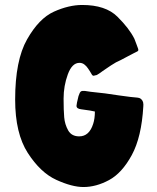

<svg xmlns="http://www.w3.org/2000/svg" viewBox="-20 -739 632 773"><path d="M41 -338Q41 -496 89 -580.5Q137 -665 197 -692Q257 -719 311 -719Q405 -719 452.5 -672Q500 -625 521 -583Q525 -573 529 -562Q533 -551 536 -543Q537 -541 537 -538Q537 -535 534.5 -533Q532 -531 528 -529.5Q524 -528 519 -525L496 -513Q461 -494 447 -488Q425 -475 411 -465L392 -452Q386 -447 373 -439Q369 -436 365 -436Q359 -434 357 -434Q352 -434 348.5 -441Q345 -448 342 -452Q340 -455 334 -464Q328 -473 319.5 -479.5Q311 -486 300 -486Q270 -486 253 -439.5Q236 -393 236 -342Q236 -295 238.5 -266.5Q241 -238 254.5 -214Q268 -190 299 -190Q339 -190 355 -240Q362 -261 362 -290L342 -294Q318 -298 307 -299Q288 -301 288 -313Q288 -320 296 -352Q301 -368 306 -371Q311 -374 321 -373Q326 -372 344.5 -369.5Q363 -367 403 -363L458 -355Q514 -347 533 -346Q550 -345 556 -328Q558 -318 557 -311Q550 -187 510.5 -114.5Q471 -42 419 -14Q367 14 316 14Q270 14 206.5 -15Q143 -44 92 -123Q41 -202 41 -338Z"/></svg>

Font: Barriecito
Style: Regular
Weight: 400
Designer: Pablo Cosgaya & Sergio Jiménez
Foundry: Pablo Cosgaya & Sergio Jiménez
Version: Version 1.001